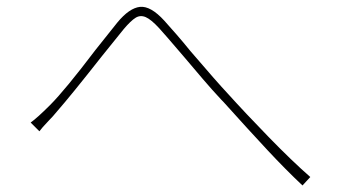

<svg xmlns="http://www.w3.org/2000/svg" viewBox="-20 -614 1017 578"><path d="M130.9 -297.9Q175.8 -342.8 267.6 -463.9Q300.8 -504.9 333 -545.9Q369.1 -589.8 401.4 -593.3Q433.6 -596.7 474.6 -551.8Q492.2 -532.2 512.2 -509.3Q532.2 -486.3 552.7 -460.9Q633.8 -366.2 665 -333Q718.8 -273.4 788.6 -201.7Q858.4 -129.9 914.1 -81.1L890.6 -55.7Q840.8 -102.5 786.1 -161.1Q731.4 -219.7 652.3 -307.6L646.5 -313.5Q618.2 -343.8 590.3 -376.5Q562.5 -409.2 535.2 -441.4Q472.7 -514.6 459 -529.3Q434.6 -555.7 418.5 -562.5Q402.3 -569.3 388.2 -560.5Q374 -551.8 352.5 -526.4Q320.3 -486.3 287.1 -445.3Q193.4 -326.2 151.4 -278.3Q139.6 -263.7 126 -250Q105.5 -228.5 98.6 -218.8L72.3 -245.1Q91.8 -258.8 130.9 -297.9Z"/></svg>

Font: Min Sans VF VF
Style: Regular
Weight: 400
Designer: Jinseong-Kim, NotoSansCJK, Nunito
Foundry: Jinseong-Kim
Version: Version 1.420;Glyphs 3.1.2 (3151)